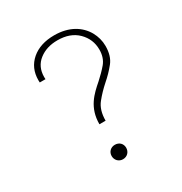

<svg xmlns="http://www.w3.org/2000/svg" viewBox="-153 -747 821 866"><g transform="rotate(-30 257.5 -314.0)"><path d="M258.8 -184.6C258.8 -221.2 267.6 -251 285.6 -272.9C303.2 -294.9 322.8 -314.9 344.2 -334C365.2 -352.1 384.8 -372.1 401.9 -393.6C418.9 -414.6 427.2 -442.4 427.2 -477.1C427.2 -503.4 420.4 -528.8 407.2 -552.7C379.9 -600.6 327.6 -634.3 250 -634.3C201.7 -634.3 162.1 -621.6 132.3 -596.2C102.5 -570.3 87.4 -536.6 87.4 -494.1C87.4 -488.8 87.4 -484.9 87.9 -482.4H117.7C117.2 -486.3 117.2 -490.2 117.2 -493.7C117.2 -529.3 130.4 -557.6 156.2 -577.6C182.1 -597.7 213.9 -607.4 251.5 -607.4C295.9 -607.4 330.6 -594.7 356.4 -569.3C382.3 -543.5 395 -512.7 395 -476.6C395 -448.7 387.2 -425.3 372.1 -407.2C356.4 -388.7 338.9 -371.1 319.8 -354C274.9 -314.9 226.6 -271.5 226.6 -184.6ZM202.6 -32.7C202.6 -11.7 218.3 5.4 240.2 5.4C263.2 5.4 278.3 -11.7 278.3 -32.7C278.3 -53.7 263.2 -69.8 240.2 -69.8C218.3 -69.8 202.6 -53.7 202.6 -32.7Z"/></g></svg>

Font: Estedad Thin
Style: Regular
Weight: 100
Designer: Amin Abedi
Version: Version 7.3